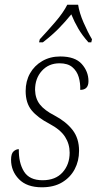

<svg xmlns="http://www.w3.org/2000/svg" viewBox="-20 -786 423 816"><path d="M158 10Q94 10 60.5 -24.5Q27 -59 27 -107Q27 -133 37.5 -142.5Q48 -152 60 -152Q59 -94 82 -57Q105 -20 161 -20Q216 -20 246 -53.5Q276 -87 276 -137Q276 -174 256.5 -204.5Q237 -235 190 -260Q140 -286 114.5 -317Q89 -348 89 -399Q89 -441 107.5 -474Q126 -507 159.5 -526.5Q193 -546 236 -546Q299 -546 327.5 -514Q356 -482 356 -441Q356 -404 321 -404Q322 -433 314.5 -458.5Q307 -484 287.5 -500.5Q268 -517 233 -517Q187 -517 158 -485Q129 -453 129 -404Q130 -367 149.5 -342Q169 -317 212 -295Q261 -269 288.5 -233.5Q316 -198 316 -145Q316 -102 297.5 -67Q279 -32 244 -11Q209 10 158 10ZM149 -619Q179 -651 214 -691.5Q249 -732 266 -766H312Q317 -732 335 -690.5Q353 -649 371 -619L368 -606H356Q330 -635 313 -664Q296 -693 283 -725Q257 -693 229 -664.5Q201 -636 162 -606H146Z"/></svg>

Font: Noto Serif SemiCondensed ExtraLight
Style: Italic
Weight: 200
Width: 4
Italic angle: -12°
Designer: Monotype Design Team
Foundry: Monotype Imaging Inc.
Version: Version 2.013